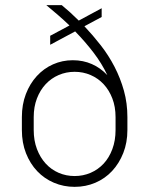

<svg xmlns="http://www.w3.org/2000/svg" viewBox="-20 -720 585 746"><path d="M175 -581 250 -621Q228 -642 205.5 -661.5Q183 -681 160 -700H220Q237 -686 253 -671.5Q269 -657 286 -640L375 -688V-654L308 -618Q341 -583 371.5 -544Q402 -505 425 -460.5Q448 -416 461.5 -367.5Q475 -319 475 -265V-215Q475 -166 459 -125.5Q443 -85 415.5 -55.5Q388 -26 350.5 -10Q313 6 270 6Q227 6 189.5 -10Q152 -26 124.5 -55Q97 -84 81 -124.5Q65 -165 65 -215V-265Q65 -314 80.5 -354.5Q96 -395 123 -424.5Q150 -454 186 -470Q222 -486 263 -486Q303 -486 337 -471Q371 -456 397 -428Q376 -473 343.5 -515.5Q311 -558 272 -598L175 -546ZM270 -36Q303 -36 332 -48.5Q361 -61 382.5 -84Q404 -107 416.5 -140.5Q429 -174 429 -215V-265Q429 -305 416.5 -337.5Q404 -370 382.5 -393Q361 -416 332 -428.5Q303 -441 270 -441Q237 -441 208 -428.5Q179 -416 157.5 -393Q136 -370 123.5 -337.5Q111 -305 111 -265V-215Q111 -174 123.5 -141Q136 -108 157.5 -84.5Q179 -61 208 -48.5Q237 -36 270 -36Z"/></svg>

Font: Retni Sans Light
Style: Regular
Weight: 300
Designer: Vitaly Kuzmin
Foundry: ParaType Ltd.
Version: Version 1.00;March 2, 2019;FontCreator 11.5.0.2425 64-bit; t